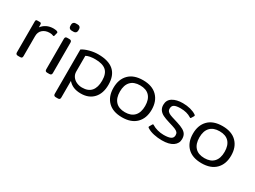

<svg xmlns="http://www.w3.org/2000/svg" viewBox="-51 -1384 3043 2289"><g transform="rotate(30 1471.0 -239.0)"><path d="M67 -30V-455Q67 -469 71.5 -474.5Q76 -480 90 -480H123Q134 -480 138.5 -475Q143 -470 144 -459L145 -419Q172 -455 212.5 -475Q253 -495 306 -495Q343 -495 360 -484Q369 -478 366 -469L355 -425Q352 -413 340 -418Q320 -427 290 -427Q233 -427 195.5 -395Q158 -363 158 -306V-30Q158 -15 151 -7.5Q144 0 128 0H98Q67 0 67 -30Z M461 -620V-640Q461 -657 472 -668.5Q483 -680 502 -680H530Q549 -680 560 -668.5Q571 -657 571 -640V-620Q571 -603 560 -591.5Q549 -580 530 -580H502Q483 -580 472 -591.5Q461 -603 461 -620ZM471 -30V-450Q471 -465 478 -472.5Q485 -480 501 -480H531Q562 -480 562 -450V-30Q562 0 531 0H501Q485 0 478 -7.5Q471 -15 471 -30Z M705 172V-438Q741 -462 801.5 -478.5Q862 -495 921 -495Q1206 -495 1206 -240Q1206 -121 1143 -53Q1080 15 971 15Q913 15 870 -2.5Q827 -20 795 -57V172Q795 187 788 194.5Q781 202 765 202H735Q705 202 705 172ZM1116 -245Q1116 -342 1067.5 -384Q1019 -426 919 -426Q839 -426 794 -402V-186Q794 -146 815.5 -116Q837 -86 872.5 -70Q908 -54 948 -54Q1033 -54 1074.5 -103Q1116 -152 1116 -245Z M1275 -240Q1275 -358 1343 -426.5Q1411 -495 1538 -495Q1664 -495 1732.5 -426.5Q1801 -358 1801 -240Q1801 -122 1732.5 -53.5Q1664 15 1538 15Q1411 15 1343 -53.5Q1275 -122 1275 -240ZM1711 -240Q1711 -329 1667 -376.5Q1623 -424 1538 -424Q1453 -424 1408.5 -376.5Q1364 -329 1364 -240Q1364 -151 1408.5 -103Q1453 -55 1538 -55Q1622 -55 1666.5 -102.5Q1711 -150 1711 -240Z M1881 -34Q1871 -40 1871 -46Q1871 -49 1874 -55L1895 -91Q1900 -99 1904 -99Q1905 -99 1913 -95Q1944 -75 1987 -63.5Q2030 -52 2072 -52Q2138 -52 2169 -67.5Q2200 -83 2200 -120Q2200 -144 2187.5 -158.5Q2175 -173 2146.5 -184.5Q2118 -196 2056 -214Q1999 -231 1965 -248Q1931 -265 1911 -292.5Q1891 -320 1891 -362Q1891 -428 1944.5 -461.5Q1998 -495 2085 -495Q2141 -495 2189 -482.5Q2237 -470 2270 -448Q2280 -442 2280 -435Q2280 -432 2277 -426L2257 -393Q2253 -386 2249 -386Q2244 -386 2239 -390Q2180 -428 2093 -428Q2033 -428 2006 -413Q1979 -398 1979 -360Q1979 -336 1992.5 -321.5Q2006 -307 2029 -297.5Q2052 -288 2100 -274L2139 -262Q2197 -244 2229.5 -225Q2262 -206 2276 -181Q2290 -156 2290 -118Q2290 -58 2238 -21.5Q2186 15 2086 15Q2030 15 1974.5 3Q1919 -9 1881 -34Z M2369 -240Q2369 -358 2437 -426.5Q2505 -495 2632 -495Q2758 -495 2826.5 -426.5Q2895 -358 2895 -240Q2895 -122 2826.5 -53.5Q2758 15 2632 15Q2505 15 2437 -53.5Q2369 -122 2369 -240ZM2805 -240Q2805 -329 2761 -376.5Q2717 -424 2632 -424Q2547 -424 2502.5 -376.5Q2458 -329 2458 -240Q2458 -151 2502.5 -103Q2547 -55 2632 -55Q2716 -55 2760.5 -102.5Q2805 -150 2805 -240Z"/></g></svg>

Font: Mitr Light
Style: Regular
Weight: 300
Designer: Thanarat Vachiruckul
Foundry: Cadson Demak
Version: Version 1.003